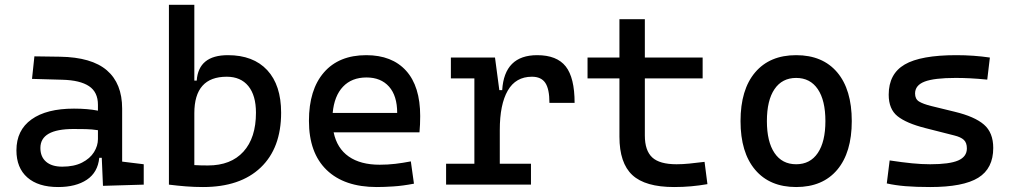

<svg xmlns="http://www.w3.org/2000/svg" viewBox="-20 -752 4142 782"><path d="M216.8 9.8Q135.7 9.8 91.3 -29.3Q46.9 -68.4 46.9 -139.6Q46.9 -221.7 108.2 -265.6Q169.4 -309.6 281.2 -309.6Q336.9 -309.6 378.9 -301.3V-325.2Q378.9 -377 342.5 -401.1Q306.2 -425.3 234.4 -427.2L110.4 -430.7L120.1 -522.5L224.6 -521Q353 -519 415.3 -465.6Q477.5 -412.1 477.5 -309.6V-93.8L565.4 -83V0L399.4 4.9L394.5 -109.4H384.3Q378.4 -49.8 333.7 -20Q289.1 9.8 216.8 9.8ZM233.4 -73.2Q281.7 -73.2 314.2 -89.8Q346.7 -106.4 362.8 -132.3Q378.9 -158.2 378.9 -185.5V-221.7Q354 -225.6 329.3 -226.1Q304.7 -226.6 279.3 -226.6Q144.5 -226.6 144.5 -149.4Q144.5 -113.3 167.7 -93.3Q190.9 -73.2 233.4 -73.2Z M668 0V-732.4H771.5V-423.8H781.2Q788.6 -527.3 908.2 -527.3Q1011.7 -527.3 1068.4 -466.3Q1125 -405.3 1125 -293Q1125 -148.9 1041.7 -69.6Q958.5 9.8 806.6 9.8Q771.5 9.8 737.3 7.1Q703.1 4.4 668 0ZM771.5 -291V-79.6Q785.2 -78.6 799.3 -78.4Q813.5 -78.1 827.1 -78.1Q920.4 -78.1 971.4 -134.3Q1022.5 -190.4 1022.5 -293Q1022.5 -363.3 991.5 -401.4Q960.4 -439.5 903.3 -439.5Q771.5 -439.5 771.5 -291Z M1514.6 9.8Q1382.3 9.8 1310.3 -59.8Q1238.3 -129.4 1238.3 -259.8Q1238.3 -386.7 1299.3 -457Q1360.4 -527.3 1471.7 -527.3Q1576.7 -527.3 1634 -463.9Q1691.4 -400.4 1691.4 -279.3Q1691.4 -243.7 1688.5 -212.9H1338.9Q1352.5 -147.9 1400.4 -114.5Q1448.2 -81.1 1526.4 -81.1Q1558.6 -81.1 1589.8 -84.7Q1621.1 -88.4 1653.3 -94.7L1666 -3.9Q1620.1 4.9 1582 7.3Q1543.9 9.8 1514.6 9.8ZM1472.7 -436.5Q1412.6 -436.5 1377 -398.9Q1341.3 -361.3 1335 -292H1597.7Q1597.7 -361.8 1564.5 -399.2Q1531.2 -436.5 1472.7 -436.5Z M1796.9 0V-85H1912.1V-432.6H1816.4V-517.6H1996.1L2013.7 -384.8H2025.4Q2034.2 -527.3 2168 -527.3Q2248 -527.3 2284.2 -481.4Q2320.3 -435.5 2320.3 -333H2217.8Q2217.8 -389.6 2200.9 -414.6Q2184.1 -439.5 2146.5 -439.5Q2080.6 -439.5 2048.1 -383.1Q2015.6 -326.7 2015.6 -222.7V-85H2142.6V0Z M2725.6 9.8Q2607.9 9.8 2555.4 -39.1Q2502.9 -87.9 2502.9 -195.3V-432.6H2373V-517.6H2502.9V-673.8H2606.4V-517.6H2841.8V-432.6H2606.4V-200.2Q2606.4 -138.7 2636.5 -110.8Q2666.5 -83 2735.4 -83Q2759.8 -83 2787.1 -85.7Q2814.5 -88.4 2849.6 -92.8L2861.3 -2Q2827.1 3.9 2794.7 6.8Q2762.2 9.8 2725.6 9.8Z M3222.7 9.8Q3115.2 9.8 3055.7 -60.5Q2996.1 -130.9 2996.1 -258.8Q2996.1 -387.2 3055.7 -457.3Q3115.2 -527.3 3222.7 -527.3Q3330.6 -527.3 3389.9 -457.3Q3449.2 -387.2 3449.2 -258.8Q3449.2 -130.9 3389.9 -60.5Q3330.6 9.8 3222.7 9.8ZM3222.7 -83Q3279.8 -83 3310.8 -128.9Q3341.8 -174.8 3341.8 -258.8Q3341.8 -343.3 3310.8 -388.9Q3279.8 -434.6 3222.7 -434.6Q3165.5 -434.6 3134.5 -388.9Q3103.5 -343.3 3103.5 -258.8Q3103.5 -174.8 3134.5 -128.9Q3165.5 -83 3222.7 -83Z M3768.6 9.8Q3710 9.8 3668.2 6.3Q3626.5 2.9 3591.8 -4.9L3603.5 -98.6Q3654.8 -90.8 3694.1 -86.9Q3733.4 -83 3768.6 -83Q3847.2 -83 3882.6 -98.4Q3918 -113.8 3918 -147.5Q3918 -170.9 3905.5 -182.4Q3893.1 -193.8 3867.2 -200.2L3748 -230.5Q3671.4 -250 3635.5 -278.8Q3599.6 -307.6 3599.6 -366.2Q3599.6 -451.2 3664.8 -489.3Q3730 -527.3 3875 -527.3Q3946.3 -527.3 4011.7 -517.6L4001 -427.7Q3961.4 -431.6 3931.2 -433.1Q3900.9 -434.6 3872.1 -434.6Q3785.2 -434.6 3746.1 -419.7Q3707 -404.8 3707 -371.1Q3707 -348.6 3723.1 -338.6Q3739.3 -328.6 3772.5 -320.3L3868.2 -296.9Q3949.7 -277.3 3987.5 -244.6Q4025.4 -211.9 4025.4 -149.4Q4025.4 -65.9 3964.4 -28.1Q3903.3 9.8 3768.6 9.8Z"/></svg>

Font: Caskaydia Cove
Style: Regular
Weight: 400
Monospace: yes
Designer: Aaron Bell
Foundry: Saja Typeworks
Version: Version 4.300; ttfautohint (v1.8.3)